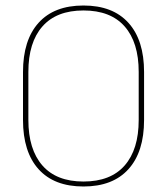

<svg xmlns="http://www.w3.org/2000/svg" viewBox="-20 -668 606 697"><path d="M283 9Q176.5 9 120 -53.8Q63.5 -116.5 63.5 -232.5V-406.5Q63.5 -522.5 120 -585.2Q176.5 -648 283 -648Q389.5 -648 446.2 -585.2Q503 -522.5 503 -406.5V-232.5Q503 -116.5 446.2 -53.8Q389.5 9 283 9ZM283 -9Q381.5 -9 432.5 -67.2Q483.5 -125.5 483.5 -232.5V-407Q483.5 -514 432.5 -572Q381.5 -630 283 -630Q185 -630 134 -572Q83 -514 83 -407V-232.5Q83 -125.5 134 -67.2Q185 -9 283 -9Z"/></svg>

Font: Anek Malayalam Medium Thin
Style: Regular
Weight: 250
Version: Version 1.003